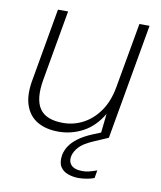

<svg xmlns="http://www.w3.org/2000/svg" viewBox="-81 -577 702 838"><g transform="rotate(10 270.5 -158.0)"><path d="M202 12Q146 12 108 -10.5Q70 -33 54.5 -78.5Q39 -124 52 -193L108 -512H153L98 -199Q83 -112 111.5 -70.5Q140 -29 215 -29Q263 -29 305 -51.5Q347 -74 377 -117.5Q407 -161 418 -225L469 -512H514L424 0H385L396 -101Q362 -43 311 -15.5Q260 12 202 12ZM322 196Q299 196 276.5 188Q254 180 242.5 161.5Q231 143 236 110Q240 89 252.5 69.5Q265 50 289 32Q313 14 351 -2L413 -27L424 0L357 29Q316 47 298.5 66.5Q281 86 276 107Q271 133 286 148Q301 163 330 163Q348 164 365.5 159.5Q383 155 399 149L393 184Q377 190 358.5 193Q340 196 322 196Z"/></g></svg>

Font: DM Sans 12pt ExtraLight
Style: Italic
Weight: 250
Italic angle: -10°
Version: Version 4.004;gftools[0.9.30]